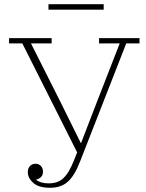

<svg xmlns="http://www.w3.org/2000/svg" viewBox="-20 -879 695 911"><path d="M218 12Q164 12 138 -11Q112 -34 112 -62Q112 -81 122.5 -91.5Q133 -102 149 -102Q165 -102 174.5 -91Q184 -80 184 -65Q184 -35 152 -27V-25Q174 -9 211 -9Q232 -9 249 -14.5Q266 -20 280.5 -33.5Q295 -47 307.5 -68.5Q320 -90 333 -123L346 -156L86 -673H23V-698H225V-673H127L264 -401L363 -201H365L442 -401L548 -673H450V-698H642V-673H579L360 -113Q334 -45 301.5 -16.5Q269 12 218 12ZM210 -859H472V-833H210Z"/></svg>

Font: IBM Plex Serif ExtraLight
Style: Regular
Weight: 200
Designer: Mike Abbink, Paul van der Laan, Pieter van Rosmalen
Foundry: Bold Monday
Version: Version 2.5